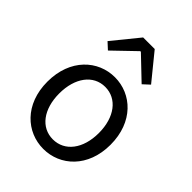

<svg xmlns="http://www.w3.org/2000/svg" viewBox="-237 -947 1079 1079"><g transform="rotate(45 303.0 -407.0)"><path d="M303 13C436 13 554 -91 554 -271C554 -452 436 -557 303 -557C170 -557 52 -452 52 -271C52 -91 170 13 303 13ZM303 -63C209 -63 146 -146 146 -271C146 -396 209 -480 303 -480C397 -480 461 -396 461 -271C461 -146 397 -63 303 -63ZM130 -671 169 -635 300 -761H305L437 -635L476 -671L349 -827H257Z"/></g></svg>

Font: Noto Sans CJK SC
Style: Regular
Weight: 400
Designer: Ryoko NISHIZUKA 西塚涼子 (kana, bopomofo & ideographs); Paul D. Hunt (Latin, Greek & Cyrillic); Sandoll Communications 산돌커뮤니
Foundry: Adobe
Version: Version 2.004;hotconv 1.0.118;makeotfexe 2.5.65603